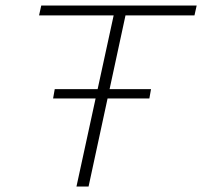

<svg xmlns="http://www.w3.org/2000/svg" viewBox="-20 -678 735 698"><path d="M258 0 401 -658H444L302 0ZM122 -622 130 -658H695L687 -622ZM173 -320 179 -354H529L523 -320Z"/></svg>

Font: Ysabeau Office ExtraLight
Style: Italic
Weight: 250
Italic angle: -12°
Designer: Christian Thalmann (Catharsis Fonts)
Version: Version 2.001;gftools[0.9.30]; featfreeze: tnum,lnum,ss02